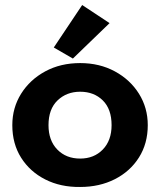

<svg xmlns="http://www.w3.org/2000/svg" viewBox="-20 -733 640 764"><path d="M299 11Q221 12 160 -19Q99 -50 64 -105.5Q29 -161 29 -235Q29 -304 64 -360Q99 -416 160 -449Q221 -482 299 -482Q376 -482 437 -449Q498 -416 533 -360Q568 -304 568 -235Q568 -162 533 -106.5Q498 -51 437 -20Q376 11 299 11ZM299 -102Q354 -102 389 -138Q424 -174 424 -235Q424 -299 389 -333.5Q354 -368 299 -368Q245 -368 209 -333.5Q173 -299 173 -235Q173 -174 208 -138Q243 -102 299 -102ZM270 -500 194 -544 307 -713 416 -641Z"/></svg>

Font: Inconsolata Expanded Black
Style: Regular
Weight: 900
Width: 7
Monospace: yes
Designer: Raph Levien, Cyreal, Brenton Simpson
Foundry: Raph Levien, Cyreal, Google
Version: Version 3.001; ttfautohint (v1.8.2.53-6de2)